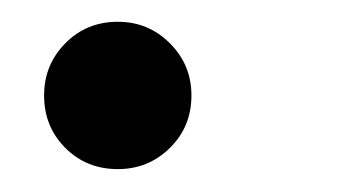

<svg xmlns="http://www.w3.org/2000/svg" viewBox="-20 -138 306 172"><path d="M85.5 13.5Q57.5 13.5 38.5 -5.5Q19.5 -24.5 19.5 -52.5Q19.5 -80 38.5 -99.2Q57.5 -118.5 85.5 -118.5Q113 -118.5 132.2 -99.2Q151.5 -80 151.5 -52.5Q151.5 -24.5 132.2 -5.5Q113 13.5 85.5 13.5Z"/></svg>

Font: Epilogue Medium
Style: Italic
Weight: 500
Italic angle: -12°
Designer: Tyler Finck
Foundry: Etcetera Type Co
Version: Version 2.112